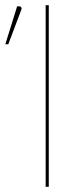

<svg xmlns="http://www.w3.org/2000/svg" viewBox="-60 -720 324 740"><path d="M128 0H116V-700H128ZM-39.5 -549.5 6 -695.5H15Q19.5 -695.5 22 -691.5Q24.5 -687.5 22 -682L-28 -549.5Z"/></svg>

Font: Lato 2
Style: Regular
Weight: 100
Designer: Lukasz Dziedzic with Adam Twardoch and Botio Nikoltchev
Foundry: tyPoland Lukasz Dziedzic
Version: Version 2.015; 2015-08-06; http://www.latofonts.com/